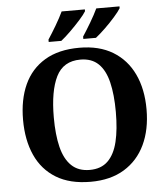

<svg xmlns="http://www.w3.org/2000/svg" viewBox="-61 -985 909 1049"><g transform="rotate(-5 393.5 -460.5)"><path d="M394.2 10Q280.1 10 204.9 -36Q129.6 -82 92.2 -165Q54.8 -248 54.8 -359Q54.8 -470 92.2 -552Q129.6 -634 205.4 -679.5Q281.2 -725 395.2 -725Q503.7 -725 578.8 -679.5Q653.8 -634 692.9 -551.5Q732 -469 732 -358Q732 -247 692.9 -164.5Q653.8 -82 578.4 -36Q503 10 394.2 10ZM394.2 -55Q456.8 -55 493.9 -91.2Q531 -127.4 547.3 -194.9Q563.6 -262.5 563.6 -358Q563.6 -453.5 547.2 -521.2Q530.9 -588.9 493.9 -624.4Q456.8 -660 395.2 -660Q301.3 -660 262.3 -580.9Q223.3 -501.8 223.3 -358Q223.3 -262.5 240 -194.9Q256.8 -127.4 294.5 -91.2Q332.2 -55 394.2 -55ZM421.4 -784Q442.4 -816 466.4 -856.5Q490.4 -897 506.4 -931H633.7V-921Q623.7 -904 598.2 -875Q572.7 -846 543.2 -817.5Q513.7 -789 490.7 -771H421.4ZM231.5 -784Q252.5 -816 276.5 -856.5Q300.5 -897 316.5 -931H443.8V-921Q433.8 -904 407.8 -875Q381.8 -846 352.8 -817.5Q323.8 -789 300.8 -771H231.5Z"/></g></svg>

Font: Noto Serif Ethiopic
Style: Regular
Weight: 400
Designer: Monotype Design Team
Foundry: Monotype Imaging Inc.
Version: Version 2.102